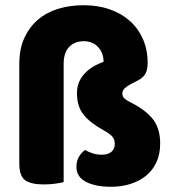

<svg xmlns="http://www.w3.org/2000/svg" viewBox="-20 -699 664 736"><path d="M224 -1Q213 2 192.5 5Q172 8 148 8Q98 8 76 -8.5Q54 -25 54 -72V-454Q54 -512 73.5 -554Q93 -596 126 -624Q159 -652 204 -665.5Q249 -679 300 -679Q355 -679 400 -663.5Q445 -648 477.5 -619Q510 -590 528 -549Q546 -508 546 -458Q546 -433 538 -417.5Q530 -402 511 -392L477 -374Q464 -367 456.5 -359Q449 -351 449 -340Q449 -329 456.5 -322Q464 -315 476 -309Q537 -279 565.5 -243Q594 -207 594 -149Q594 -109 580 -78Q566 -47 540.5 -26Q515 -5 480.5 6Q446 17 406 17Q346 17 309.5 -2Q273 -21 273 -59Q273 -82 282.5 -98Q292 -114 306 -124Q320 -116 335.5 -111Q351 -106 371 -106Q394 -106 407 -117Q420 -128 420 -147Q420 -165 410 -176Q400 -187 380 -198Q328 -226 301.5 -258Q275 -290 275 -342Q275 -382 300 -412Q325 -442 369 -459L377 -462Q377 -496 356 -518.5Q335 -541 301 -541Q266 -541 245 -519Q224 -497 224 -454Z"/></svg>

Font: Baloo Bhai 2 ExtraBold
Style: Regular
Weight: 800
Designer: Supriya Tembe, Noopur Datye and Ek Type
Foundry: Ek Type
Version: Version 1.640;PS 1.000;hotconv 16.6.51;makeotf.lib2.5.65220;